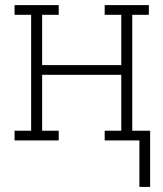

<svg xmlns="http://www.w3.org/2000/svg" viewBox="-20 -550 640 752"><path d="M568 182H526V0H390V-38H455V-257H145V-38H210V0H37V-38H102V-492H37V-530H210V-492H145V-295H455V-492H390V-530H563V-492H498V-38H568Z"/></svg>

Font: Iosevka Slab XLtEx
Style: Regular
Weight: 200
Width: 7
Monospace: yes
Designer: Belleve Invis
Foundry: Belleve Invis
Version: Version 11.1.0; ttfautohint (v1.8.3)